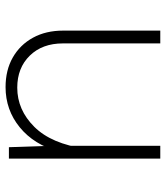

<svg xmlns="http://www.w3.org/2000/svg" viewBox="27 -611 596 690"><g transform="rotate(90 325.0 -266.0)"><path d="M136 -544V-194Q136 -120 180 -75Q224 -30 295 -30Q375 -30 436 -91.5Q497 -153 514 -274L525 -180Q500 -90 437.5 -39Q375 12 293 12Q232 12 186.5 -14Q141 -40 115.5 -86.5Q90 -133 90 -195V-544ZM550 -544V0H509L504 -149V-544Z"/></g></svg>

Font: Azeret Mono Thin
Style: Regular
Weight: 100
Designer: Martin Vácha
Foundry: Displaay
Version: Version 1.002